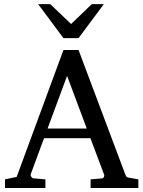

<svg xmlns="http://www.w3.org/2000/svg" viewBox="-20 -936 714 956"><path d="M668.9 0H431.2V-43L488.8 -47.9Q493.7 -47.9 497.1 -54.7Q500.5 -61.5 499 -64.9L430.2 -248H199.2L132.8 -67.9Q130.9 -62 136.5 -54.9Q142.1 -47.9 147 -47.9L206.1 -43V0H4.9V-43L63 -55.2L295.9 -687H371.1L603 -69.8Q606.9 -59.6 609.9 -56.2Q612.8 -52.7 624 -50.8L668.9 -43ZM412.1 -295.9 314 -558.1 216.8 -295.9ZM497.1 -915.5 371.1 -746.1H295.9L169.9 -915.5H230L334 -816.4L437 -915.5Z"/></svg>

Font: Charis
Style: Regular
Weight: 400
Designer: Walt Agee, Miriam Martin, Annie Olsen, Victor Gaultney, Lorna Priest, Alan Ward, Bob Hallissy, Martin Hosken, Sharon Cor
Foundry: SIL Global
Version: Version 7.000